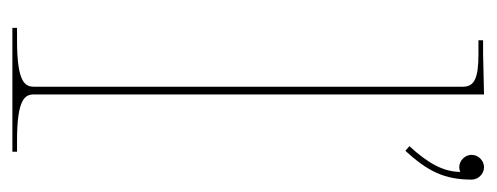

<svg xmlns="http://www.w3.org/2000/svg" viewBox="-266 -536 802 310"><g transform="rotate(90 135.0 -381.0)"><path d="M230 -741.5C230 -730.5 239.5 -721.5 250 -721.5C252.5 -721.5 255 -722 257 -723H257.5C257.5 -696 243.5 -671 216 -641L223.5 -634.5C256 -670 270 -697 270 -741.5C270 -752.5 260.5 -761.5 250 -761.5C239 -761.5 230 -752 230 -741.5ZM132.5 -35V-761.5L67.5 -760H45V-752.5H67.5C106 -752.5 120 -746 120 -727.5V-35C120 -20.5 113.5 -7.5 45 -7.5H25V0H225V-7.5H207.5C139 -7.5 132.5 -20.5 132.5 -35Z"/></g></svg>

Font: Znikomit
Style: Regular
Weight: 100
Designer: gluk
Foundry: gluk
Version: Version 0.55